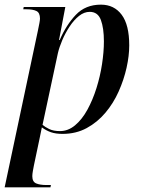

<svg xmlns="http://www.w3.org/2000/svg" viewBox="-33 -566 605 826"><path d="M130 -434Q134 -453 136.5 -466.5Q139 -480 139 -486Q139 -511 124 -518.5Q109 -526 81 -526H67L69 -536H248L221 -394H224Q252 -459 293.5 -502.5Q335 -546 401 -546Q458 -546 490.5 -502.5Q523 -459 523 -371Q523 -326 511.5 -274.5Q500 -223 477.5 -172.5Q455 -122 420.5 -81Q386 -40 340 -15Q294 10 236 10Q207 10 186.5 3Q166 -4 147 -18Q144 -2 141.5 9.5Q139 21 136 36L113 145Q111 155 108.5 169Q106 183 106 192Q106 216 122.5 223Q139 230 167 230H186L184 240H-13ZM225 -2Q260 -2 290 -27Q320 -52 343 -94Q366 -136 382 -187Q398 -238 406 -290.5Q414 -343 414 -388Q414 -445 401 -480Q388 -515 353 -515Q329 -515 307 -497.5Q285 -480 266.5 -452Q248 -424 235 -393.5Q222 -363 216 -337L150 -29Q160 -20 178.5 -11Q197 -2 225 -2Z"/></svg>

Font: Noto Serif Display SemiCondensed Medium
Style: Italic
Weight: 500
Width: 4
Italic angle: -12°
Designer: Monotype Design Team
Foundry: Monotype Imaging Inc.
Version: Version 2.009